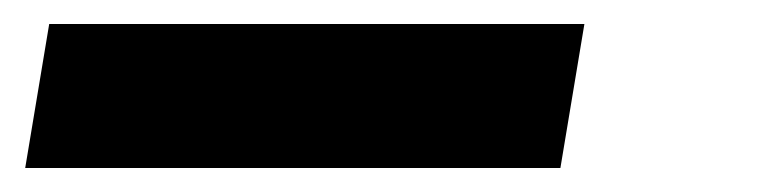

<svg xmlns="http://www.w3.org/2000/svg" viewBox="-20 -20 640 160"><path d="M1 120 21 0H467L447 120Z"/></svg>

Font: Iosevka Aile Heavy
Style: Italic
Weight: 900
Italic angle: -9°
Designer: Belleve Invis
Foundry: Belleve Invis
Version: Version 31.1.0; ttfautohint (v1.8.4)